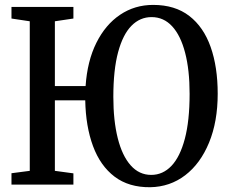

<svg xmlns="http://www.w3.org/2000/svg" viewBox="-20 -772 956 803"><path d="M608.5 11Q519 12 459.2 -33.2Q399.5 -78.5 369 -161Q338.5 -243.5 336.5 -352.5H209.5V-57.5L287 -47V0H28V-47.5L104.5 -57.5V-683L28 -694.5V-743H287V-694.5L209.5 -683V-412H338Q345 -516.5 383 -592.8Q421 -669 482.2 -710.2Q543.5 -751.5 620.5 -751.5Q712 -751.5 771.8 -705.2Q831.5 -659 861 -575.5Q890.5 -492 890.5 -380Q890.5 -263 854.2 -175.2Q818 -87.5 754.5 -39Q691 9.5 608.5 11ZM612.5 -40.5Q661 -40.5 697 -78.2Q733 -116 753 -191.5Q773 -267 773 -379.5Q773 -479.5 754.2 -551.5Q735.5 -623.5 700 -662Q664.5 -700.5 614 -700.5Q565.5 -700.5 529.8 -664.2Q494 -628 474 -554Q454 -480 454 -367Q454 -267.5 472.5 -194Q491 -120.5 526.5 -80.5Q562 -40.5 612.5 -40.5Z"/></svg>

Font: Merriweather 24pt SemiCondensed
Style: Regular
Weight: 400
Width: 4
Designer: Eben Sorkin
Foundry: Eben Sorkin
Version: Version 2.100